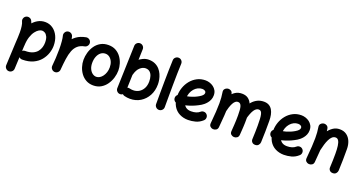

<svg xmlns="http://www.w3.org/2000/svg" viewBox="-46 -1583 5113 2713"><g transform="rotate(20 2510.5 -226.5)"><path d="M159.9 -7.3Q159.9 19.2 179.3 38.3Q198.6 57.4 225.1 57.4Q322.1 57.4 389.7 25.6Q457.3 -6.2 498.8 -57.3Q540.3 -108.3 559.3 -166.4Q578.4 -224.5 578.4 -277.3Q578.4 -357.9 549.1 -420.2Q519.9 -482.4 469.1 -517.9Q418.3 -553.5 353 -553.5Q292.5 -553.5 240.5 -523.2Q188.5 -492.9 148.7 -437.9Q109 -382.9 85.6 -308.3Q62.3 -233.6 58.8 -144.8Q58.1 -118.3 76.4 -98.2Q94.7 -78.1 121.2 -77.4Q148.2 -76.7 167.9 -94.8Q187.6 -112.9 188.4 -139.4Q191.4 -217.7 209.7 -271.9Q227.9 -326.2 253.6 -359.7Q279.3 -393.3 305.9 -408.7Q332.5 -424.1 353 -424.1Q373.7 -424.1 395.9 -411.3Q418.1 -398.4 433.5 -366.5Q449 -334.5 449 -277.3Q449 -243.4 438.5 -207.5Q428 -171.5 403.1 -140.7Q378.2 -110 334.7 -91Q291.1 -72 225.1 -72Q198.6 -72 179.3 -53.2Q159.9 -34.3 159.9 -7.3ZM103.4 276.1Q130.4 277.2 150.2 259.1Q170 241 171.1 214.5L186.8 -119.8Q189.7 -167.4 192.1 -210.5Q194.6 -253.7 194.6 -294.4Q194.6 -350.1 187.8 -403.9Q181 -457.8 158.4 -502.9Q146.7 -526.9 121 -535.3Q95.2 -543.8 71.3 -532.1Q47.4 -520.4 38.7 -494.8Q30 -469.2 41.7 -445.3Q51.9 -425.5 58 -384.5Q64.2 -343.4 64.2 -294.4Q64.2 -258.2 62.3 -216.6Q60.3 -174.9 57.4 -127.3L41.7 208.4Q40.6 234.9 58.8 254.9Q76.9 275 103.4 276.1Z M1043.9 -496.3Q1039.1 -522.5 1016.4 -537.7Q993.7 -552.9 967.5 -547.9Q885.3 -532.1 831.1 -493.1Q777 -454.1 744.4 -399Q711.8 -343.9 694.6 -278.1Q677.4 -212.4 669.4 -142.5Q661.5 -72.6 656 -5.2Q653.7 21.2 671.3 41.8Q689 62.4 715.5 64.7Q742.4 67 762.8 49.4Q783.1 31.7 785.4 5.2Q792.7 -87.3 803.1 -160.8Q813.5 -234.4 834.1 -287.8Q854.7 -341.3 892.6 -374.7Q930.4 -408.1 992.4 -419.9Q1018.6 -424.9 1033.8 -447.6Q1049 -470.2 1043.9 -496.3ZM714.2 64.7Q740.7 67.4 761.7 50.2Q782.7 33 785.4 6.5Q791.1 -47.7 794.9 -118Q798.6 -188.2 798.6 -259.8Q798.6 -326.4 794 -386.8Q789.4 -447.1 776 -492.7Q768.8 -518.1 744.9 -530.9Q721.1 -543.8 695.7 -536.3Q670.3 -529.1 657.4 -505Q644.5 -481 651.7 -455.6Q659.4 -429.3 664.3 -375.4Q669.2 -321.5 669.2 -259.8Q669.2 -192.7 665.3 -125Q661.4 -57.3 656 -6.5Q653.3 20 670.5 40.8Q687.7 61.6 714.2 64.7Z M1305.7 -424.1Q1340.3 -424.1 1367.9 -403.2Q1395.4 -382.3 1411.4 -345.9Q1427.5 -309.4 1427.5 -262.7Q1427.5 -222.2 1416.2 -187.6Q1404.9 -153 1385.8 -127.1Q1366.7 -101.2 1342.5 -86.6Q1318.4 -72 1292.5 -72Q1261.4 -72 1233.8 -92.3Q1206.3 -112.7 1189.2 -149.8Q1172.1 -187 1172.1 -237.3Q1172.1 -292.5 1189.1 -334.6Q1206.1 -376.7 1236.3 -400.4Q1266.5 -424.1 1305.7 -424.1ZM1305.7 -553.5Q1237.5 -553.5 1187.6 -524.8Q1137.6 -496.2 1105.4 -449.2Q1073.2 -402.2 1057.5 -346.7Q1041.7 -291.1 1041.7 -237.3Q1041.7 -184.3 1058.2 -132.1Q1074.6 -79.8 1106.4 -37Q1138.2 5.9 1185.1 31.6Q1231.9 57.4 1292.5 57.4Q1358 57.4 1407.6 28.3Q1457.2 -0.9 1490.2 -48.5Q1523.3 -96.1 1540.1 -152.3Q1556.9 -208.5 1556.9 -262.7Q1556.9 -311.9 1541.4 -363.2Q1526 -414.4 1494.9 -457.5Q1463.9 -500.5 1416.7 -527Q1369.5 -553.5 1305.7 -553.5Z M1714.8 -729.2Q1688.4 -730 1668.6 -711.7Q1648.9 -693.5 1648.2 -666.5L1627.7 -23.9Q1627 2.6 1645.4 22.3Q1663.9 42 1690.4 42.7Q1717.4 43.5 1736.9 25Q1756.3 6.5 1757.1 -20L1777.6 -662.6Q1778.3 -689.6 1760.1 -709Q1741.8 -728.5 1714.8 -729.2ZM1690.3 -228.6Q1716.1 -223.1 1738.6 -237.9Q1761.2 -252.7 1767.5 -278.4Q1787.7 -353.9 1827.8 -389Q1867.9 -424.1 1908.6 -424.1Q1948.1 -424.1 1972.5 -403.1Q1996.8 -382.1 2008.3 -346.3Q2019.8 -310.5 2019.8 -265.9Q2019.8 -207.6 1997.4 -164Q1975.1 -120.4 1935.9 -96.2Q1896.7 -72 1846.2 -72Q1819.3 -72 1794.1 -78.6Q1768.7 -85.4 1745 -72Q1721.3 -58.5 1714.5 -32.7Q1707.8 -7.3 1721.6 16.1Q1735.4 39.6 1760.7 46.4Q1802.4 57.4 1846.2 57.4Q1932.4 57.4 2000.9 15.4Q2069.3 -26.5 2109.3 -100.3Q2149.2 -174.2 2149.2 -269.9Q2149.2 -302 2142.2 -340Q2135.1 -377.9 2118.6 -415.6Q2102.1 -453.2 2074.5 -484.4Q2047 -515.5 2005.9 -534.5Q1964.8 -553.5 1908.6 -553.5Q1867.6 -553.5 1825.9 -534.6Q1784.3 -515.7 1747.1 -482.1Q1710 -448.4 1681.9 -403.2Q1653.9 -358 1640.5 -305.8Q1634.3 -280 1649.4 -257.1Q1664.6 -234.1 1690.3 -228.6Z M2297 -723.9Q2270.5 -725 2250.4 -707.1Q2230.3 -689.2 2229.2 -662.2Q2226.3 -598.1 2224.6 -514.5Q2222.9 -430.9 2221.7 -339.5Q2220.5 -248 2220.2 -160.2Q2220 -72.3 2220 0Q2220 26.5 2239.1 45.6Q2258.2 64.7 2284.7 64.7Q2311.6 64.7 2330.7 45.6Q2349.9 26.5 2349.9 0Q2349.9 -71.9 2350.1 -159.8Q2350.3 -247.7 2351.3 -338.5Q2352.3 -429.3 2354 -511.8Q2355.7 -594.4 2358.6 -656.1Q2359.7 -683.1 2341.9 -702.9Q2324 -722.8 2297 -723.9Z M2760.5 -424.1Q2786 -424.1 2802.2 -413Q2818.4 -402 2818.4 -382.4Q2818.4 -366.3 2804.3 -349.7Q2790.3 -333 2757.4 -313.6Q2702.4 -280.9 2635.7 -261.7Q2569 -242.6 2496.9 -237.5Q2470.5 -235.6 2452.8 -215.5Q2435.2 -195.3 2436.8 -168.3Q2438.7 -141.8 2459.1 -124.2Q2479.5 -106.6 2506 -108.2Q2593.1 -114.3 2673.6 -140.5Q2754 -166.7 2828.9 -211.4Q2842.5 -219.7 2861.9 -235.4Q2881.2 -251.1 2900.1 -274.3Q2919.1 -297.5 2931.6 -327.3Q2944.1 -357.1 2944.1 -393.1Q2944.1 -433.7 2927.6 -463.8Q2911 -493.9 2884.1 -513.9Q2857.2 -533.9 2825.7 -543.7Q2794.2 -553.5 2764.2 -553.5Q2694.5 -553.5 2638.5 -524Q2582.5 -494.6 2542.8 -445.6Q2503.1 -396.5 2482.1 -336.3Q2461.2 -276.1 2461.2 -214.8Q2461.2 -121.3 2496.5 -61.1Q2531.7 -0.9 2590.4 28.3Q2649 57.4 2718.8 57.4Q2772.5 57.4 2828.9 42.7Q2885.3 28 2933.7 -15.9Q2953.7 -33.7 2954.9 -60.8Q2956.1 -87.9 2938.2 -107.5Q2920.5 -127.6 2893.6 -128.7Q2866.6 -129.9 2846.6 -112.1Q2824.7 -92.4 2792.2 -82.2Q2759.6 -72 2718.8 -72Q2676.3 -72 2647.7 -88.9Q2619.1 -105.7 2604.9 -139.2Q2590.6 -172.6 2590.6 -222.2Q2590.6 -264.5 2604.4 -301.1Q2618.2 -337.6 2642 -365.4Q2665.8 -393.2 2696.5 -408.6Q2727.2 -424.1 2760.5 -424.1Z M3037.6 -10Q3034.9 21.4 3052.7 38.8Q3070.6 56.3 3094 58.6Q3118.7 61.3 3141.1 47.2Q3163.6 33.2 3166.3 2.2Q3176 -102.7 3181.2 -178.9Q3186.3 -255.1 3186.3 -315.9Q3186.3 -366.9 3182.9 -410.9Q3179.4 -454.8 3172.2 -499Q3167 -531.5 3142.1 -543.8Q3117.2 -556 3091.8 -550Q3069.8 -544.8 3054.6 -526.6Q3039.4 -508.4 3044.3 -478.9Q3050.8 -439.6 3053.8 -401Q3056.8 -362.4 3056.8 -315.9Q3056.8 -260.5 3052.1 -187.5Q3047.4 -114.5 3037.6 -10ZM3055.5 -237.9Q3049.1 -211.5 3065.4 -191.4Q3081.7 -171.3 3104.7 -166.6Q3132 -161.4 3151.6 -177.2Q3171.3 -193 3176.9 -216.3Q3187.9 -264.6 3200.3 -302.9Q3212.8 -341.2 3227.4 -368.3Q3242.1 -395.4 3259.5 -409.7Q3277 -424.1 3297.5 -424.1Q3317.3 -424.1 3330 -413.1Q3342.8 -402.2 3349.9 -380.3Q3357.1 -358.4 3359.7 -324.9Q3362.4 -291.4 3362.4 -246Q3362.4 -204.2 3361.3 -171.6Q3360.2 -138.9 3357.8 -100.9Q3355.5 -62.9 3351.1 -4.5Q3348.8 27.3 3367.5 44Q3386.2 60.7 3410.5 62.5Q3435.1 64 3456.6 49.6Q3478.1 35.2 3480.5 4.5Q3483.8 -40.8 3486 -73.5Q3488.2 -106.3 3489.6 -132.9Q3491 -159.4 3491.5 -186.1Q3491.9 -212.8 3491.9 -246.1Q3491.9 -305.7 3484.8 -360.6Q3477.7 -415.5 3458.4 -459.2Q3439.2 -502.8 3403.9 -528.1Q3368.5 -553.5 3312.5 -553.5Q3256.1 -553.5 3214.2 -527.4Q3172.4 -501.3 3142 -456.8Q3111.7 -412.4 3090.8 -355.7Q3069.8 -299.1 3055.5 -237.9ZM3367.6 -273.6Q3359.4 -247.7 3371.2 -224.5Q3382.9 -201.4 3406 -194.9Q3434 -187.1 3456.4 -199.9Q3478.9 -212.6 3486 -236.3Q3498.5 -284.1 3512.3 -319.3Q3526 -354.5 3541.4 -377.7Q3556.9 -400.9 3574.3 -412.2Q3591.7 -423.6 3611.3 -423.6Q3631 -423.6 3643.2 -411.2Q3655.4 -398.8 3661.8 -372.4Q3668.2 -346.1 3670.7 -304.7Q3673.2 -263.3 3673.2 -205.4Q3673.2 -158.7 3671.9 -108.1Q3670.7 -57.5 3667.8 0.6Q3666.3 25.8 3683.2 44.9Q3700.1 64 3731.7 64Q3762.6 64 3779.7 44.4Q3796.8 24.9 3798.3 0.5Q3802.6 -81.8 3803.3 -163.6Q3804.1 -245.5 3804.1 -323.7Q3804.1 -370.6 3795.7 -412.2Q3787.2 -453.7 3768.4 -485.4Q3749.6 -517.1 3718.6 -535Q3687.5 -553 3642.1 -553Q3588.6 -553 3545.3 -531.6Q3502.1 -510.3 3468.4 -472.1Q3434.8 -434 3409.7 -383.2Q3384.6 -332.4 3367.6 -273.6Z M4201.9 -424.1Q4227.4 -424.1 4243.6 -413Q4259.8 -402 4259.8 -382.4Q4259.8 -366.3 4245.7 -349.7Q4231.7 -333 4198.9 -313.6Q4143.8 -280.9 4077.1 -261.7Q4010.4 -242.6 3938.4 -237.5Q3911.9 -235.6 3894.2 -215.5Q3876.6 -195.3 3878.2 -168.3Q3880.1 -141.8 3900.5 -124.2Q3920.9 -106.6 3947.4 -108.2Q4034.5 -114.3 4115 -140.5Q4195.4 -166.7 4270.3 -211.4Q4283.9 -219.7 4303.3 -235.4Q4322.6 -251.1 4341.6 -274.3Q4360.5 -297.5 4373 -327.3Q4385.5 -357.1 4385.5 -393.1Q4385.5 -433.7 4369 -463.8Q4352.4 -493.9 4325.5 -513.9Q4298.6 -533.9 4267.1 -543.7Q4235.6 -553.5 4205.6 -553.5Q4135.9 -553.5 4079.9 -524Q4023.9 -494.6 3984.2 -445.6Q3944.5 -396.5 3923.5 -336.3Q3902.6 -276.1 3902.6 -214.8Q3902.6 -121.3 3937.9 -61.1Q3973.1 -0.9 4031.8 28.3Q4090.5 57.4 4160.2 57.4Q4213.9 57.4 4270.3 42.7Q4326.7 28 4375.1 -15.9Q4395.1 -33.7 4396.3 -60.8Q4397.5 -87.9 4379.6 -107.5Q4361.9 -127.6 4335 -128.7Q4308 -129.9 4288 -112.1Q4266.1 -92.4 4233.6 -82.2Q4201 -72 4160.2 -72Q4117.7 -72 4089.1 -88.9Q4060.5 -105.7 4046.3 -139.2Q4032 -172.6 4032 -222.2Q4032 -264.5 4045.8 -301.1Q4059.6 -337.6 4083.4 -365.4Q4107.2 -393.2 4137.9 -408.6Q4168.6 -424.1 4201.9 -424.1Z M4479 -10Q4476.3 21.5 4494.1 38.9Q4512 56.3 4535.4 58.6Q4560.1 61.3 4582.5 47.2Q4605 33.2 4607.7 2.2Q4617.4 -102.7 4622.6 -178.9Q4627.7 -255.1 4627.7 -315.9Q4627.7 -366.9 4624.3 -410.9Q4620.8 -454.8 4613.6 -499Q4608.4 -531.5 4583.4 -543.8Q4558.5 -556.2 4533.1 -550Q4511.1 -544.8 4496 -526.6Q4480.8 -508.4 4485.7 -478.9Q4492.2 -439.6 4495.2 -401Q4498.2 -362.4 4498.2 -315.9Q4498.2 -260.5 4493.5 -187.5Q4488.8 -114.5 4479 -10ZM4504.8 -220.8Q4498.3 -194.6 4509.1 -171.4Q4519.9 -148.3 4543.3 -141.8Q4571.4 -134 4594.8 -146.6Q4618.3 -159.2 4623.2 -183.3Q4633.2 -228.6 4646.1 -271.5Q4658.9 -314.3 4676 -348.8Q4693 -383.2 4715.3 -403.4Q4737.5 -423.6 4766.5 -423.6Q4794.9 -423.6 4811 -397.8Q4827 -372.1 4833.9 -323.4Q4840.7 -274.7 4840.7 -205.4Q4840.7 -158.7 4839.3 -108.1Q4837.9 -57.5 4835.1 0.6Q4833.6 25.8 4850.5 44.9Q4867.3 64 4899 64Q4929.9 64 4947 44.4Q4964.1 24.8 4965.6 0.5Q4969.8 -81.8 4970.7 -163.6Q4971.6 -245.5 4971.6 -323.7Q4971.6 -387.3 4950.1 -439.4Q4928.6 -491.5 4886.5 -522.2Q4844.5 -553 4782.6 -553Q4725.1 -553 4679.5 -521Q4633.9 -489 4599.4 -438.4Q4564.9 -387.8 4541.4 -330Q4517.8 -272.1 4504.8 -220.8Z"/></g></svg>

Font: Mikhak VF
Style: Regular
Weight: 100
Designer: Amin Abedi
Version: Version 3.001